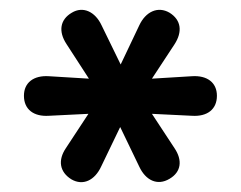

<svg xmlns="http://www.w3.org/2000/svg" viewBox="-20 -725 493 393"><path d="M126 -358C150 -344 174 -356 187 -384L226 -465L265 -384C278 -356 302 -344 327 -359C351 -373 354 -397 337 -422L291 -492L373 -488C404 -486 424 -501 424 -529C424 -556 404 -571 373 -569L291 -564L337 -634C354 -660 351 -684 327 -699C303 -713 278 -701 265 -673L227 -593L188 -673C175 -701 150 -713 127 -699C103 -685 99 -661 116 -635L162 -564L80 -569C49 -571 29 -556 29 -529C29 -501 49 -486 80 -488L161 -492L115 -422C98 -397 102 -373 126 -358Z"/></svg>

Font: Nunito
Style: Bold
Weight: 700
Designer: Vernon Adams
Foundry: Vernon Adams
Version: Version 3.602